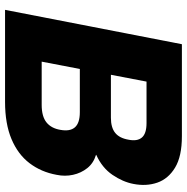

<svg xmlns="http://www.w3.org/2000/svg" viewBox="-10 -730 740 760"><g transform="rotate(90 360.0 -350.0)"><path d="M19 0 155 -700H519Q599 -700 643.5 -673Q688 -646 703 -602.5Q718 -559 708 -508Q700 -466 672 -425Q644 -384 593 -361V-360Q626 -350 645.5 -325.5Q665 -301 672 -269Q679 -237 672 -204Q661 -143 626 -97Q591 -51 530.5 -25.5Q470 0 383 0ZM224 -145H395Q441 -145 464.5 -164Q488 -183 494 -219Q501 -257 484 -276.5Q467 -296 424 -296H253ZM276 -419H446Q485 -419 506 -436Q527 -453 533 -489Q540 -523 524.5 -541.5Q509 -560 467 -560H303Z"/></g></svg>

Font: REM
Style: Bold Italic
Weight: 700
Italic angle: -11°
Designer: Octavio Pardo
Foundry: Ashler Design
Version: Version 1.005;gftools[0.9.28]